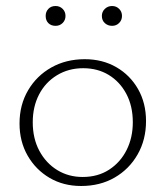

<svg xmlns="http://www.w3.org/2000/svg" viewBox="-20 -613 551 639"><path d="M250 6Q191 6 145 -21Q99 -48 72 -95Q45 -142 45 -202Q45 -264 73.5 -312.5Q102 -361 151 -388.5Q200 -416 262 -416Q321 -416 367 -389.5Q413 -363 439.5 -316.5Q466 -270 466 -210Q466 -148 438 -99Q410 -50 361.5 -22Q313 6 250 6ZM255 -24Q306 -24 343.5 -48.5Q381 -73 401.5 -114Q422 -155 422 -206Q422 -260 400.5 -300.5Q379 -341 342 -363.5Q305 -386 257 -386Q208 -386 169.5 -362.5Q131 -339 110 -298.5Q89 -258 89 -206Q89 -152 111 -111Q133 -70 170.5 -47Q208 -24 255 -24ZM165 -527Q150 -527 141 -536Q132 -545 132 -560Q132 -574 141 -583.5Q150 -593 165 -593Q179 -593 188.5 -583.5Q198 -574 198 -560Q198 -546 188.5 -536.5Q179 -527 165 -527ZM353 -527Q339 -527 329 -536Q319 -545 319 -560Q319 -574 329 -583.5Q339 -593 353 -593Q367 -593 376.5 -583.5Q386 -574 386 -560Q386 -546 376.5 -536.5Q367 -527 353 -527Z"/></svg>

Font: Ysabeau Infant ExtraLight
Style: Regular
Weight: 250
Designer: Christian Thalmann (Catharsis Fonts)
Version: Version 2.001;gftools[0.9.30]; featfreeze: ss01,ss02,lnum